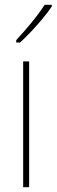

<svg xmlns="http://www.w3.org/2000/svg" viewBox="-20 -784 237 804"><path d="M102 0H77V-527H102ZM197 -757Q181 -733 158 -705.5Q135 -678 110.5 -652Q86 -626 64 -606H48V-616Q82 -653 112.5 -690Q143 -727 167 -764H197Z"/></svg>

Font: Noto Sans Lao Looped Condensed Thin
Style: Regular
Weight: 100
Width: 3
Designer: Mark Frömberg, Ben Mitchell
Foundry: The Fontpad Ltd
Version: Version 1.002; ttfautohint (v1.8.4.7-5d5b)